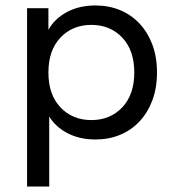

<svg xmlns="http://www.w3.org/2000/svg" viewBox="-20 -500 647 702"><path d="M329 10Q271 10 227 -13Q183 -36 160 -74V182H79V-470H157V-391Q179 -431 224 -455.5Q269 -480 329 -480Q378 -480 419 -463Q460 -446 490 -414Q520 -382 537 -337Q554 -292 554 -235Q554 -178 537 -133Q520 -88 490 -56Q460 -24 419 -7Q378 10 329 10ZM314 -61Q383 -61 427 -107.5Q471 -154 471 -235Q471 -316 427 -362.5Q383 -409 314 -409Q245 -409 201 -362.5Q157 -316 157 -235Q157 -154 201 -107.5Q245 -61 314 -61Z"/></svg>

Font: Gantari
Style: Regular
Weight: 400
Designer: Anugrah Pasau
Foundry: Lafontype
Version: Version 1.000; ttfautohint (v1.8.4)